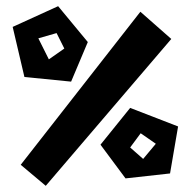

<svg xmlns="http://www.w3.org/2000/svg" viewBox="-20 -596 618 621"><path d="M401 -119 435 -165 484 -131 443 -82ZM401 -247 305 -128 386 -19 530 -35 556 -187ZM47 -63 434 -558 534 -470 128 5ZM138 -404 104 -472 163 -489 188 -439ZM21 -509 59 -347 210 -332 264 -460 168 -576Z"/></svg>

Font: Super Mario
Style: Regular
Weight: 400
Version: Version 1.0